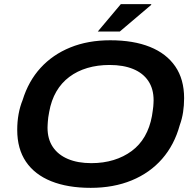

<svg xmlns="http://www.w3.org/2000/svg" viewBox="-20 -893 940 925"><path d="M417 12Q306 12 226.5 -20Q147 -52 105 -114Q63 -176 63 -267Q63 -307 69.5 -343Q76 -379 89 -411Q117 -502 175.5 -566Q234 -630 319 -664.5Q404 -699 511 -699Q623 -699 702.5 -667Q782 -635 824.5 -573Q867 -511 867 -420Q867 -385 862 -352.5Q857 -320 846 -290Q820 -195 761 -127.5Q702 -60 614.5 -24Q527 12 417 12ZM420 -107Q478 -107 527 -122Q576 -137 614.5 -165.5Q653 -194 677.5 -236.5Q702 -279 712 -334Q714 -349 716 -360.5Q718 -372 718.5 -380.5Q719 -389 719.5 -396Q720 -403 720 -410Q720 -465 694.5 -503Q669 -541 621.5 -560.5Q574 -580 508 -580Q450 -580 401 -565.5Q352 -551 314 -522.5Q276 -494 251.5 -452Q227 -410 217 -354Q214 -339 212.5 -327.5Q211 -316 210.5 -307.5Q210 -299 209.5 -292Q209 -285 209 -278Q209 -223 234.5 -185Q260 -147 307.5 -127Q355 -107 420 -107ZM451 -741 562 -873H708L709 -870L557 -741Z"/></svg>

Font: Archivo SemiExpanded SemiBold
Style: Italic
Weight: 600
Width: 6
Italic angle: -10°
Designer: Hector Gatti
Foundry: Omnibus-Type
Version: Version 2.001